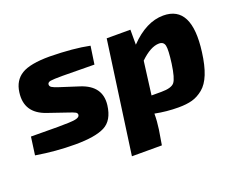

<svg xmlns="http://www.w3.org/2000/svg" viewBox="-110 -711 1362 1096"><g transform="rotate(-20 571.0 -163.0)"><path d="M259 -176 148 -214Q25 -256 42 -378Q51 -447 103 -479Q155 -511 274 -511Q418 -509 515 -489L499 -380Q369 -382 307 -382Q250 -382 233 -379Q216 -376 214 -364Q213 -352 223.5 -345Q234 -338 265 -328L380 -291Q503 -251 489 -137Q478 -48 420 -18.5Q362 11 241 11Q123 11 3 -9L18 -118Q30 -118 90 -117.5Q150 -117 181 -117Q262 -117 287.5 -122Q313 -127 315 -141Q316 -152 306 -158Q296 -164 259 -176Z M760 -497V-406Q859 -509 963 -509Q1136 -509 1100 -237Q1090 -159 1069.5 -108Q1049 -57 1017 -31Q985 -5 950.5 4.5Q916 14 867 14Q795 14 725 0Q725 46 718 94L703 185H521L616 -497ZM745 -103H805Q866 -103 884.5 -126Q903 -149 915 -234Q926 -316 920 -341.5Q914 -367 886 -367Q835 -367 771 -305Z"/></g></svg>

Font: Ezarion Extra Bold
Style: Italic
Weight: 800
Italic angle: -8°
Designer: Natanael Gama
Version: Version 1.001;PS 001.001;hotconv 1.0.70;makeotf.lib2.5.58329